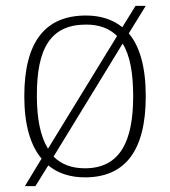

<svg xmlns="http://www.w3.org/2000/svg" viewBox="-20 -596 581 656"><path d="M122 -54 65 40H101L145 -31C177 -4 220 10 270 10C406 10 478 -79 478 -267C478 -366 458 -437 420 -482L478 -576H443L398 -503C366 -529 324 -543 274 -543C135 -543 63 -454 63 -267C63 -170 84 -99 122 -54ZM380 -473 144 -88C118 -130 106 -191 106 -267C105 -431 153 -512 274 -512C319 -512 354 -499 380 -473ZM270 -21C224 -21 189 -35 163 -61L399 -447C424 -407 435 -347 435 -267C435 -116 392 -21 270 -21Z"/></svg>

Font: Noto Serif Sinhala ExtraLight
Style: Regular
Weight: 200
Designer: Jelle Bosma - Monotype Design Team
Foundry: Monotype Imaging Inc.
Version: Version 2.007